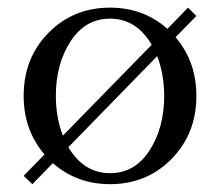

<svg xmlns="http://www.w3.org/2000/svg" viewBox="-20 -467 567 495"><path d="M41 -13.7 94.7 -68.8Q41 -131.8 41 -219.7Q41 -317.4 105 -382.3Q168.9 -447.3 263.7 -447.3Q350.1 -447.3 411.6 -392.6L464.8 -447.3L486.3 -425.8L432.6 -371.1Q486.3 -308.1 486.3 -219.7Q486.3 -122.6 422.4 -57.4Q358.4 7.8 263.7 7.8Q178.2 7.8 116.2 -46.4L63.5 7.8ZM124 -219.7Q124 -164.6 142.1 -117.2L371.1 -351.6Q331.5 -418.9 263.7 -418.9Q199.7 -418.9 161.9 -360.4Q124 -301.8 124 -219.7ZM156.2 -87.4Q196.3 -20.5 263.7 -20.5Q327.6 -20.5 365.5 -79.1Q403.3 -137.7 403.3 -219.7Q403.3 -274.9 385.3 -322.3Z"/></svg>

Font: Theano Old Style
Style: Regular
Weight: 400
Designer: Alexey Kryukov
Version: Version 2.00